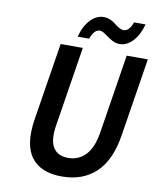

<svg xmlns="http://www.w3.org/2000/svg" viewBox="-92 -908 817 991"><g transform="rotate(10 316.5 -412.0)"><path d="M255.9 -712.9Q270.5 -770 302 -803Q333.5 -835.9 371.1 -835.9Q389.2 -835.9 406.5 -828.4Q423.8 -820.8 434.6 -811.5Q445.3 -802.2 458.5 -794.7Q471.7 -787.1 482.9 -787.1Q511.7 -787.1 529.8 -835.9H589.8Q574.7 -779.3 543.7 -746.1Q512.7 -712.9 475.1 -712.9Q452.1 -712.9 431.2 -725.6Q410.2 -738.3 393.3 -750.7Q376.5 -763.2 362.8 -763.2Q334 -763.2 315.9 -712.9ZM299.8 12.2Q189.5 12.2 139.9 -53.2Q90.3 -118.7 110.8 -252L175.8 -660.2H292L226.1 -244.1Q212.9 -164.1 236.8 -126Q260.7 -87.9 315.9 -87.9Q370.1 -87.9 406.5 -126.2Q442.9 -164.6 456.1 -244.1L522 -660.2H632.8L567.9 -252Q547.4 -118.7 478.5 -53.2Q409.7 12.2 299.8 12.2Z"/></g></svg>

Font: Office Code Pro Medium Italic
Style: Regular
Weight: 500
Italic angle: -9°
Designer: Nathan Rutzky & Paul D. Hunt
Foundry: Adobe Systems Incorporated
Version: Version 1.004;PS 001.004;hotconv 1.0.70;makeotf.lib2.5.58329